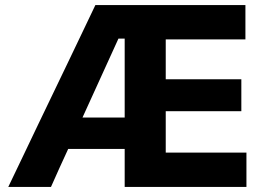

<svg xmlns="http://www.w3.org/2000/svg" viewBox="-20 -733 1036 753"><path d="M12.5 0Q40 -57.5 70.5 -121Q101 -184.5 128 -241.5L246 -487Q276.5 -550.5 302.2 -604.5Q328 -658.5 354 -713H942.5V-578.5H630V-422H926.5V-297H630V-134.5H946.5V0H469V-149H247.5Q230 -111.5 213 -73.8Q196 -36 180 0ZM444.5 -581.5 303.5 -272H469V-581.5Z"/></svg>

Font: Commissioner
Style: Bold
Weight: 700
Designer: Kostas Bartsokas
Foundry: Kostas Bartsokas
Version: Version 1.000; ttfautohint (v1.8.3)